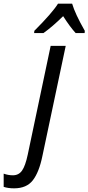

<svg xmlns="http://www.w3.org/2000/svg" viewBox="-148 -786 482 1046"><path d="M-128 232V160Q-103 169 -78 169Q-46 169 -28 143.5Q-10 118 3 57L128 -536H210L83 64Q65 152 31 196Q-3 240 -71 240Q-104 240 -128 232ZM39 -618Q136 -715 168 -766H245Q261 -711 314 -618L313 -606H264Q233 -640 196 -698Q137 -640 89 -606H38Z"/></svg>

Font: Noto Sans UI Narrow
Style: Italic
Weight: 400
Width: 4
Italic angle: -12°
Designer: Monotype Design Team
Foundry: Monotype Imaging Inc.
Version: Version 1.001